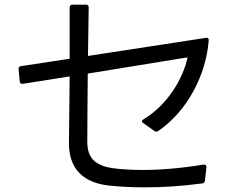

<svg xmlns="http://www.w3.org/2000/svg" viewBox="-20 -786 1040 827"><path d="M645 -222C650 -218 656 -218 662 -222C789 -309 868 -466 879 -612C880 -620 875 -625 867 -623C801 -613 576 -578 359 -545C360 -612 361 -683 362 -754C362 -762 358 -766 350 -766H292C285 -766 280 -762 280 -754C280 -692 280 -614 280 -533C204 -521 131 -510 70 -501C63 -500 59 -495 60 -488L65 -435C66 -427 71 -424 79 -425L280 -457C279 -350 278 -245 277 -169C277 -62 335 0 447 13C492 18 545 21 602 21C679 21 763 16 851 4C858 3 862 -1 863 -9L869 -65C870 -74 865 -78 856 -77C758 -61 671 -54 596 -54C552 -54 513 -56 478 -60C387 -70 356 -107 356 -176C356 -251 357 -354 358 -469L788 -539C768 -445 700 -333 598 -272C590 -268 589 -261 597 -256Z"/></svg>

Font: LINE Seed JP_OTF Regular
Style: Regular
Weight: 400
Designer: LY Corporation & Fontrix & Fontworks
Version: Version 1.002